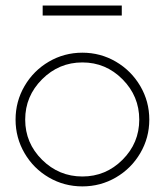

<svg xmlns="http://www.w3.org/2000/svg" viewBox="-20 -663 593 692"><path d="M418.9 -606.9H133.8V-643.1H418.9ZM131.6 -377.2Q70.8 -316.4 70.8 -231.9Q70.8 -147.5 131.6 -87.2Q192.4 -26.9 276.9 -26.9Q361.3 -26.9 421.6 -87.2Q481.9 -147.5 481.9 -231.9Q481.9 -316.4 421.6 -377.2Q361.3 -438 276.9 -438Q192.4 -438 131.6 -377.2ZM156 -440.7Q211.4 -473.1 276.9 -473.1Q342.3 -473.1 397.7 -440.7Q453.1 -408.2 485.6 -352.8Q518.1 -297.4 518.1 -231.9Q518.1 -166.5 485.6 -111.1Q453.1 -55.7 397.7 -23.4Q342.3 8.8 276.9 8.8Q211.4 8.8 156 -23.4Q100.6 -55.7 68.4 -111.1Q36.1 -166.5 36.1 -231.9Q36.1 -297.4 68.4 -352.8Q100.6 -408.2 156 -440.7Z"/></svg>

Font: Rawengulk
Style: Regular
Weight: 400
Version: Version 0.92